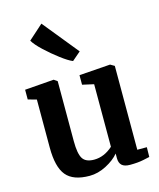

<svg xmlns="http://www.w3.org/2000/svg" viewBox="-131 -985 900 1088"><g transform="rotate(-15 319.5 -441.0)"><path d="M433 -46V-73Q406 -40 357 -14.5Q308 11 259 11Q163 11 122 -38.5Q81 -88 81 -202V-484L31 -498V-555L201 -568H202L222 -554V-202Q222 -129 240 -100Q258 -71 307 -71Q366 -71 417 -117V-484L350 -499V-555L531 -568H533L557 -554V-62H613L612 -5Q608 -4 575 3Q542 10 496 10Q463 10 448 -4Q433 -18 433 -46ZM131 -816 217 -893 386 -685 336 -642H335Q310 -652 267.5 -684Q225 -716 185.5 -753Q146 -790 131 -816Z"/></g></svg>

Font: Koeln Type Serif
Style: Bold
Weight: 700
Designer: Eben Sorkin
Foundry: Eben Sorkin
Version: Version 2.002